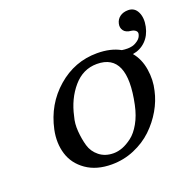

<svg xmlns="http://www.w3.org/2000/svg" viewBox="-106 -668 790 786"><g transform="rotate(-20 289.0 -275.5)"><path d="M79.6 -205.1Q101.6 -308.1 177 -373.5Q252.4 -439 350.1 -439Q409.7 -439 450.7 -416Q461.9 -414.1 476.1 -414.1Q484.4 -414.1 495.6 -416.5Q506.8 -418.9 520.5 -428.7Q534.2 -438.5 537.6 -454.1Q539.6 -463.4 532.5 -469.5Q525.4 -475.6 514.2 -477.1Q490.7 -479 481.4 -492.2Q472.2 -505.4 476.1 -522Q480 -540 494.4 -550.5Q508.8 -561 530.3 -561Q558.1 -561 570.6 -535.2Q583 -509.3 575.4 -472.9Q567.9 -436.5 544.7 -413.6Q521.5 -390.6 487.8 -385.3Q515.1 -353 522.7 -305.4Q530.3 -257.8 519.5 -213.9Q510.7 -172.9 488 -133.5Q465.3 -94.2 431.6 -62Q397.9 -29.8 351.3 -10Q304.7 9.8 252.9 9.8Q186.5 9.8 142.1 -21.2Q97.7 -52.2 82.8 -100.6Q67.9 -148.9 79.6 -205.1ZM334.5 -397.9Q273.9 -397.9 231.7 -348.6Q189.5 -299.3 174.3 -228Q166 -199.2 168.7 -164.8Q171.4 -130.4 179.9 -100.6Q188.5 -70.8 213.6 -50.8Q238.8 -30.8 275.4 -30.8Q294.4 -30.8 314.5 -38.3Q334.5 -45.9 356.2 -62.3Q377.9 -78.6 396.2 -110.8Q414.6 -143.1 423.8 -187Q468.3 -397.9 334.5 -397.9Z"/></g></svg>

Font: Linux Biolinum O
Style: Italic
Weight: 400
Italic angle: -12°
Designer: Philipp H. Poll
Foundry: Philipp H. Poll
Version: Version 1.1.3